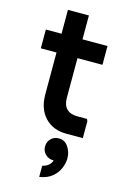

<svg xmlns="http://www.w3.org/2000/svg" viewBox="-133 -697 669 1017"><g transform="rotate(15 201.0 -189.0)"><path d="M270 0Q196 0 152 -46.5Q108 -93 108 -172V-636H223V-184Q223 -144 243.5 -124Q264 -104 303 -104H355L360 -93V0ZM22 -402V-505H360V-402ZM190 258V197Q215 191 229 176Q243 161 243 141Q243 123 238 111L280 90Q283 102 283 113Q283 131 274 139.5Q265 148 254 151Q243 154 239 154Q213 154 195.5 136.5Q178 119 178 95Q178 69 195 51.5Q212 34 239 34Q271 34 290 62Q309 90 309 125Q309 150 297.5 178.5Q286 207 259.5 229.5Q233 252 190 258Z"/></g></svg>

Font: Fustat
Style: Bold
Weight: 700
Designer: Mohamed Gaber, Khaled Hosny, Laura Garcia Mut
Foundry: Kief Type Foundry, Alif Type Foundry, Hard Type Foundry
Version: Version 1.007